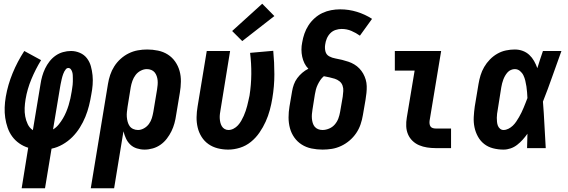

<svg xmlns="http://www.w3.org/2000/svg" viewBox="-20 -793 3040 1028"><path d="M96 215 131 -2Q105 -10 83 -25.5Q61 -41 45.5 -62Q30 -83 21 -109Q12 -135 8 -162Q4 -189 5 -217.5Q6 -246 11 -275Q22 -339 47.5 -401Q73 -463 110 -520L200 -471Q170 -422 148 -369Q126 -316 117 -262Q113 -238 112 -215Q111 -192 115 -170Q119 -148 128.5 -128Q138 -108 156 -96L197 -343Q200 -364 206 -385Q212 -406 221.5 -426Q231 -446 245 -464Q259 -482 277.5 -495Q296 -508 317.5 -514Q339 -520 360 -520Q385 -520 408 -510Q431 -500 445.5 -481Q460 -462 466.5 -438.5Q473 -415 475.5 -390Q478 -365 476 -339Q474 -313 469 -288Q464 -257 456.5 -227Q449 -197 437 -167.5Q425 -138 407.5 -110Q390 -82 367 -59Q344 -36 315 -19.5Q286 -3 256 3L221 215ZM264 -100Q281 -110 294 -126Q307 -142 317 -159Q327 -176 334.5 -194Q342 -212 347.5 -230Q353 -248 357 -266.5Q361 -285 364 -304Q365 -312 366.5 -321Q368 -330 369 -339Q370 -348 370 -356.5Q370 -365 370 -374Q370 -383 369.5 -391.5Q369 -400 366.5 -408Q364 -416 359 -422.5Q354 -429 345 -429Q338 -429 333 -423Q328 -417 324.5 -410.5Q321 -404 318.5 -397Q316 -390 314 -383.5Q312 -377 310.5 -370Q309 -363 307.5 -356Q306 -349 304.5 -342Q303 -335 302 -328Z M466 215 558 -343Q562 -368 570 -392Q578 -416 592 -438Q606 -460 626 -478Q646 -496 669.5 -507.5Q693 -519 718 -523.5Q743 -528 768 -528Q797 -528 826 -522Q855 -516 878.5 -501Q902 -486 918 -463Q934 -440 941.5 -413Q949 -386 948.5 -356Q948 -326 943 -297L923 -177Q920 -155 914 -133Q908 -111 898 -90.5Q888 -70 873.5 -51Q859 -32 840 -18.5Q821 -5 798.5 1.5Q776 8 754 8Q733 8 712.5 1.5Q692 -5 677.5 -19Q663 -33 654.5 -51.5Q646 -70 641 -90L591 215ZM719 -97Q735 -97 751 -106Q767 -115 777.5 -129.5Q788 -144 793 -160.5Q798 -177 801 -194L821 -314Q823 -326 824 -338.5Q825 -351 824 -362.5Q823 -374 819 -385.5Q815 -397 808 -405.5Q801 -414 790 -418.5Q779 -423 766 -423Q750 -423 733.5 -414.5Q717 -406 706 -391.5Q695 -377 689 -360Q683 -343 680 -326L663 -221Q661 -207 659.5 -193.5Q658 -180 659 -167Q660 -154 663.5 -141Q667 -128 674 -118Q681 -108 693 -102.5Q705 -97 719 -97Z M1202 8Q1173 8 1145.5 1Q1118 -6 1096 -21.5Q1074 -37 1059.5 -60Q1045 -83 1038.5 -110Q1032 -137 1032.5 -165.5Q1033 -194 1038 -223L1087 -520H1212L1161 -206Q1159 -195 1157.5 -183.5Q1156 -172 1156.5 -160.5Q1157 -149 1159.5 -138Q1162 -127 1167.5 -117.5Q1173 -108 1182.5 -102.5Q1192 -97 1203 -97Q1217 -97 1230.5 -104Q1244 -111 1254 -122Q1264 -133 1271.5 -146Q1279 -159 1285 -172.5Q1291 -186 1295.5 -199.5Q1300 -213 1303.5 -226.5Q1307 -240 1310 -254Q1313 -268 1316 -281Q1325 -339 1325.5 -396.5Q1326 -454 1319 -510L1443 -521Q1449 -459 1449 -395Q1449 -331 1438 -266Q1433 -235 1424.5 -203.5Q1416 -172 1402.5 -142Q1389 -112 1369.5 -83.5Q1350 -55 1323.5 -33.5Q1297 -12 1265 -2Q1233 8 1202 8ZM1277 -573 1223 -627 1384 -773 1449 -707Z M1707 8Q1677 8 1648 2Q1619 -4 1595.5 -19Q1572 -34 1556 -56.5Q1540 -79 1532.5 -106.5Q1525 -134 1525 -164Q1525 -194 1530 -223L1544 -305Q1547 -323 1553.5 -341Q1560 -359 1571.5 -374.5Q1583 -390 1598 -403Q1613 -416 1631 -425Q1618 -438 1610 -454.5Q1602 -471 1598 -489.5Q1594 -508 1594 -527.5Q1594 -547 1598 -566Q1602 -590 1610 -613Q1618 -636 1631.5 -657Q1645 -678 1664.5 -695.5Q1684 -713 1706.5 -723.5Q1729 -734 1753 -738.5Q1777 -743 1801 -743Q1848 -743 1891.5 -729.5Q1935 -716 1972 -692L1907 -602Q1886 -617 1861.5 -627.5Q1837 -638 1809 -638Q1793 -638 1776.5 -632.5Q1760 -627 1748 -614.5Q1736 -602 1729.5 -586Q1723 -570 1721 -554Q1718 -535 1722.5 -517.5Q1727 -500 1742.5 -491.5Q1758 -483 1776 -480Q1794 -477 1811.5 -472.5Q1829 -468 1845.5 -462.5Q1862 -457 1877 -448Q1892 -439 1904 -426.5Q1916 -414 1924.5 -399Q1933 -384 1938 -367Q1943 -350 1943.5 -332Q1944 -314 1942 -295Q1940 -276 1937 -258L1923 -177Q1919 -152 1910.5 -127Q1902 -102 1887 -80Q1872 -58 1851.5 -40.5Q1831 -23 1806.5 -11.5Q1782 0 1757 4Q1732 8 1707 8ZM1707 -97Q1724 -97 1742 -104.5Q1760 -112 1772.5 -126.5Q1785 -141 1791.5 -158.5Q1798 -176 1801 -194L1815 -275Q1817 -290 1818 -305.5Q1819 -321 1814 -335Q1809 -349 1797.5 -358Q1786 -367 1772 -371.5Q1758 -376 1743.5 -379Q1729 -382 1714 -385Q1703 -376 1695 -364Q1687 -352 1681 -339.5Q1675 -327 1671.5 -314Q1668 -301 1666 -288L1653 -206Q1651 -194 1650 -182Q1649 -170 1650 -158Q1651 -146 1654.5 -134.5Q1658 -123 1665 -114.5Q1672 -106 1683 -101.5Q1694 -97 1707 -97Z M2312 0Q2289 0 2266.5 -3.5Q2244 -7 2224 -15.5Q2204 -24 2188.5 -39Q2173 -54 2164.5 -74Q2156 -94 2155 -117Q2154 -140 2158 -163L2200 -415H2094V-520H2342L2280 -146Q2279 -138 2280 -130Q2281 -122 2285 -116Q2289 -110 2296.5 -107.5Q2304 -105 2312 -105H2395V0Z M2676 8Q2647 8 2620 1Q2593 -6 2572.5 -22Q2552 -38 2539 -61.5Q2526 -85 2520.5 -111.5Q2515 -138 2516.5 -166.5Q2518 -195 2522 -223L2542 -343Q2546 -367 2553 -390Q2560 -413 2572.5 -434.5Q2585 -456 2603 -474.5Q2621 -493 2643 -505.5Q2665 -518 2689 -523Q2713 -528 2736 -528Q2759 -528 2779 -520.5Q2799 -513 2814 -499Q2829 -485 2839.5 -466.5Q2850 -448 2857 -428Q2864 -451 2871.5 -474Q2879 -497 2887 -520H2986Q2961 -452 2937.5 -384.5Q2914 -317 2887 -249Q2892 -187 2895 -124.5Q2898 -62 2902 0H2802Q2803 -19 2803 -38.5Q2803 -58 2804 -77Q2792 -60 2778.5 -45Q2765 -30 2749 -17.5Q2733 -5 2714 1.5Q2695 8 2676 8ZM2676 -97Q2689 -97 2702 -103.5Q2715 -110 2725.5 -120Q2736 -130 2744 -142Q2752 -154 2759 -166Q2766 -178 2772 -190.5Q2778 -203 2783.5 -216Q2789 -229 2794 -242Q2799 -255 2804 -268Q2803 -284 2802 -299.5Q2801 -315 2798.5 -330.5Q2796 -346 2792.5 -361Q2789 -376 2782.5 -389.5Q2776 -403 2764 -413Q2752 -423 2736 -423Q2726 -423 2715.5 -418.5Q2705 -414 2697.5 -405.5Q2690 -397 2684.5 -387.5Q2679 -378 2675 -367.5Q2671 -357 2668.5 -347Q2666 -337 2664 -326L2645 -206Q2643 -195 2641.5 -184Q2640 -173 2640 -162.5Q2640 -152 2641 -141Q2642 -130 2645.5 -120.5Q2649 -111 2657 -104Q2665 -97 2676 -97Z"/></svg>

Font: Iosevka SS04 Extrabold Oblique
Style: Regular
Weight: 800
Italic angle: -9°
Monospace: yes
Designer: Belleve Invis
Foundry: Belleve Invis
Version: Version 19.0.0; ttfautohint (v1.8.4)